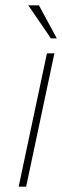

<svg xmlns="http://www.w3.org/2000/svg" viewBox="-20 -700 233 720"><path d="M156 -500 50 0H78L184 -500ZM86 -680 171 -556H193L126 -680Z"/></svg>

Font: LT Wave Thin
Style: Italic
Weight: 100
Designer: Daniel Lyons
Version: Version 2.5 (Glyphs App)